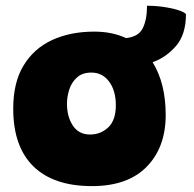

<svg xmlns="http://www.w3.org/2000/svg" viewBox="-20 -639 676 668"><path d="M300 8.5Q166.5 8.5 96.2 -60.2Q26 -129 26 -261Q26 -352 62 -411.2Q98 -470.5 161.5 -499.8Q225 -529 308 -529Q370 -529 418.5 -506.5Q462 -511 476.8 -541Q491.5 -571 491.5 -619Q521.5 -619 550.2 -614.8Q579 -610.5 600 -603.8Q621 -597 627 -590Q627 -519.5 592.8 -479.5Q558.5 -439.5 511 -422.5Q556.5 -349 556.5 -239Q556.5 -126.5 490.5 -59Q424.5 8.5 300 8.5ZM293.5 -171Q330.5 -171 356.8 -196Q383 -221 383 -272.5Q383 -323.5 359.8 -355Q336.5 -386.5 298 -386.5Q266.5 -386.5 247.8 -369.5Q229 -352.5 221 -327.5Q213 -302.5 213 -278.5Q213 -233 233.5 -202Q254 -171 293.5 -171Z"/></svg>

Font: Grandstander Black
Style: Regular
Weight: 900
Designer: Tyler Finck
Foundry: Etcetera Type Co
Version: Version 1.200; ttfautohint (v1.8.3)